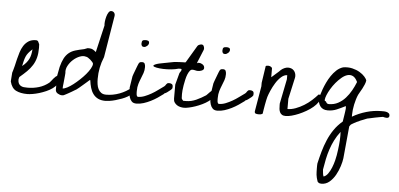

<svg xmlns="http://www.w3.org/2000/svg" viewBox="-68 -837 3067 1475"><g transform="rotate(5 1466.0 -99.5)"><path d="M15.6 -152.3Q17.6 -158.2 22 -173.3Q26.4 -188.5 30.8 -206.1Q35.2 -223.6 38.6 -239.7Q42 -255.9 43.9 -261.7Q49.8 -285.2 58.1 -312.5Q66.4 -339.8 81.1 -363.3Q95.7 -386.7 118.7 -401.9Q141.6 -417 175.8 -417Q188.5 -417 193.8 -407.7Q199.2 -398.4 203.1 -387.7Q203.1 -383.8 203.6 -373.5Q204.1 -363.3 204.1 -359.4Q204.1 -317.4 195.8 -285.2Q187.5 -252.9 170.4 -225.6Q153.3 -198.2 128.9 -174.3Q104.5 -150.4 73.2 -124Q72.3 -121.1 70.3 -114.3Q68.4 -107.4 68.4 -104.5V-102.5Q68.4 -85 74.2 -74.2Q80.1 -63.5 90.3 -57.1Q100.6 -50.8 113.8 -49.3Q127 -47.9 142.6 -47.9Q188.5 -47.9 230.5 -60.5Q272.5 -73.2 307.6 -101.6Q312.5 -106.4 319.8 -115.7Q327.1 -125 335 -134.8Q342.8 -144.5 351.6 -151.9Q360.4 -159.2 370.1 -159.2Q379.9 -159.2 381.8 -151.4Q383.8 -143.6 383.8 -135.7Q383.8 -114.3 370.6 -95.2Q357.4 -76.2 336.4 -61Q315.4 -45.9 288.6 -34.2Q261.7 -22.5 235.4 -14.6Q209 -6.8 185.1 -2.9Q161.1 1 144.5 1Q92.8 1 58.1 -16.1Q23.4 -33.2 10.7 -85ZM155.3 -344.7Q135.7 -327.1 124.5 -313Q113.3 -298.8 106.9 -283.7Q100.6 -268.6 96.2 -251Q91.8 -233.4 86.9 -210Q105.5 -224.6 117.7 -239.3Q129.9 -253.9 137.7 -269.5Q145.5 -285.2 149.4 -303.2Q153.3 -321.3 155.3 -344.7Z M613.3 -147.5Q608.4 -142.6 594.7 -130.9Q581.1 -119.1 565.9 -106Q550.8 -92.8 537.1 -81.5Q523.4 -70.3 517.6 -66.4Q515.6 -65.4 506.3 -60.1Q497.1 -54.7 485.4 -47.4Q473.6 -40 461.4 -33.7Q449.2 -27.3 442.4 -23.4Q430.7 -17.6 425.8 -15.1Q420.9 -12.7 411.1 -12.7Q395.5 -12.7 378.4 -22.9Q361.3 -33.2 361.3 -51.8V-157.2L375 -228.5Q385.7 -269.5 399.4 -295.4Q413.1 -321.3 433.6 -338.4Q454.1 -355.5 482.9 -364.3Q511.7 -373 550.8 -380.9Q552.7 -381.8 563.5 -385.7Q574.2 -389.6 576.2 -390.6H589.8Q605.5 -390.6 617.7 -383.8Q629.9 -377 641.6 -366.2L690.4 -575.2Q688.5 -585.9 690.4 -605Q692.4 -624 697.8 -643.6Q703.1 -663.1 711.9 -676.8Q720.7 -690.4 732.4 -690.4Q747.1 -690.4 755.4 -679.7Q763.7 -668.9 760.7 -652.3L708 -333Q690.4 -291 682.1 -249Q673.8 -207 673.8 -162.1Q673.8 -141.6 676.8 -121.1Q679.7 -100.6 688 -84Q696.3 -67.4 710.9 -57.1Q725.6 -46.9 749 -46.9Q800.8 -46.9 851.6 -65.9Q902.3 -85 941.4 -118.2Q943.4 -118.2 944.3 -118.7Q945.3 -119.1 947.3 -119.1Q955.1 -119.1 960.9 -114.3Q960.9 -112.3 961.4 -108.4Q961.9 -104.5 961.9 -102.5Q961.9 -86.9 949.2 -73.2Q936.5 -59.6 916.5 -47.9Q896.5 -36.1 872.6 -27.3Q848.6 -18.6 824.7 -11.7Q800.8 -4.9 780.3 -2Q759.8 1 748 1Q713.9 1 690.9 -10.3Q668 -21.5 652.8 -42Q637.7 -62.5 629.9 -89.4Q622.1 -116.2 618.2 -147.5ZM422.9 -185.5Q422.9 -179.7 421.4 -166Q419.9 -152.3 418.5 -136.2Q417 -120.1 415.5 -106Q414.1 -91.8 413.1 -85Q413.1 -83 412.6 -75.2Q412.1 -67.4 412.1 -65.4Q425.8 -65.4 447.3 -76.7Q468.8 -87.9 492.2 -106Q515.6 -124 540 -147Q564.5 -169.9 583.5 -192.4Q602.5 -214.8 615.2 -236.8Q627.9 -258.8 627.9 -274.4Q627.9 -279.3 620.6 -288.1Q613.3 -296.9 604 -304.7Q594.7 -312.5 585.4 -318.4Q576.2 -324.2 569.3 -324.2Q548.8 -331.1 522 -320.8Q495.1 -310.5 471.7 -289.6Q448.2 -268.6 433.6 -241.2Q418.9 -213.9 422.9 -185.5Z M938.5 -205.1Q939.5 -210 944.3 -222.7Q949.2 -235.4 954.6 -250Q960 -264.6 964.8 -277.3Q969.7 -290 971.7 -294.9Q977.5 -310.5 982.9 -315.4Q988.3 -320.3 1002.9 -320.3Q1018.6 -320.3 1023.4 -309.6Q1028.3 -298.8 1028.3 -284.2Q1028.3 -258.8 1021 -237.8Q1013.7 -216.8 1004.9 -195.8Q996.1 -174.8 988.8 -150.9Q981.4 -127 981.4 -95.7Q981.4 -91.8 981.4 -84.5Q981.4 -77.1 982.4 -69.8Q983.4 -62.5 986.3 -57.1Q989.3 -51.8 994.1 -51.8Q1019.5 -51.8 1045.4 -62Q1071.3 -72.3 1096.2 -86.4Q1121.1 -100.6 1144 -117.7Q1167 -134.8 1185.5 -147.5Q1192.4 -152.3 1195.8 -157.2Q1199.2 -162.1 1202.1 -166.5Q1205.1 -170.9 1209.5 -174.3Q1213.9 -177.7 1223.6 -177.7Q1236.3 -177.7 1244.6 -172.4Q1252.9 -167 1252.9 -153.3Q1252.9 -147.5 1252.4 -142.6Q1252 -137.7 1247.1 -133.8Q1246.1 -130.9 1239.7 -126Q1233.4 -121.1 1226.6 -115.7Q1219.7 -110.4 1213.9 -106Q1208 -101.6 1205.1 -100.6Q1204.1 -100.6 1199.7 -98.1Q1195.3 -95.7 1194.3 -95.7Q1193.4 -94.7 1191.9 -93.3Q1190.4 -91.8 1190.4 -90.8Q1169.9 -75.2 1146 -59.1Q1122.1 -43 1095.7 -29.8Q1069.3 -16.6 1041.5 -7.8Q1013.7 1 986.3 1Q962.9 1 950.7 -11.2Q938.5 -23.4 932.6 -42Q926.8 -60.5 925.8 -81.1Q924.8 -101.6 924.8 -118.2ZM985.4 -461.9Q985.4 -479.5 992.2 -485.4Q999 -491.2 1016.6 -491.2Q1025.4 -491.2 1034.2 -487.8Q1043 -484.4 1043 -471.7Q1043 -459 1030.8 -448.2Q1018.6 -437.5 1006.8 -437.5Q995.1 -437.5 990.2 -444.8Q985.4 -452.1 985.4 -461.9Z M1295.9 -261.7Q1297.9 -265.6 1303.7 -273.9Q1309.6 -282.2 1309.6 -288.1V-291Q1309.6 -292 1307.6 -293.5Q1305.7 -294.9 1304.7 -294.9H1287.1Q1261.7 -287.1 1230 -284.2Q1198.2 -281.2 1168.5 -282.2Q1138.7 -283.2 1117.2 -287.6Q1095.7 -292 1091.8 -297.9Q1087.9 -303.7 1106.4 -312Q1125 -320.3 1176.8 -329.1Q1179.7 -329.1 1189.9 -331.5Q1200.2 -334 1212.4 -335.9Q1224.6 -337.9 1235.4 -340.3Q1246.1 -342.8 1249 -342.8Q1252.9 -343.8 1265.6 -344.2Q1278.3 -344.7 1291.5 -345.7Q1304.7 -346.7 1316.9 -346.7Q1329.1 -346.7 1334 -346.7L1338.9 -352.5L1415 -480.5Q1418.9 -487.3 1429.2 -491.2Q1439.5 -495.1 1445.3 -495.1Q1458 -495.1 1462.9 -484.9Q1467.8 -474.6 1467.8 -464.8Q1467.8 -463.9 1467.3 -462.9Q1466.8 -461.9 1466.8 -460.9V-457L1423.8 -352.5V-346.7Q1425.8 -352.5 1431.2 -352.5Q1436.5 -352.5 1439.5 -352.5Q1454.1 -352.5 1467.8 -342.8Q1481.4 -333 1481.4 -316.4Q1481.4 -308.6 1476.6 -303.7Q1471.7 -298.8 1464.8 -295.9Q1458 -293 1450.2 -291.5Q1442.4 -290 1436.5 -290Q1424.8 -290 1414.6 -293Q1404.3 -295.9 1392.6 -295.9Q1381.8 -295.9 1373 -284.7Q1364.3 -273.4 1356.9 -255.4Q1349.6 -237.3 1344.7 -214.8Q1339.8 -192.4 1335.9 -170.9Q1332 -149.4 1330.6 -130.9Q1329.1 -112.3 1329.1 -102.5Q1329.1 -98.6 1329.6 -86.9Q1330.1 -75.2 1330.1 -71.3Q1331.1 -65.4 1335 -61Q1338.9 -56.6 1342.8 -51.8H1365.2Q1404.3 -51.8 1442.9 -69.3Q1481.4 -86.9 1515.6 -109.4Q1517.6 -110.4 1524.9 -118.7Q1532.2 -127 1541 -135.3Q1549.8 -143.6 1557.1 -150.4Q1564.5 -157.2 1567.4 -157.2Q1574.2 -157.2 1580.1 -150.4Q1585.9 -143.6 1585.9 -135.7Q1585.9 -117.2 1572.8 -99.6Q1559.6 -82 1539.1 -66.9Q1518.6 -51.8 1492.2 -39.1Q1465.8 -26.4 1439.9 -17.6Q1414.1 -8.8 1391.1 -3.9Q1368.2 1 1353.5 1Q1339.8 1 1325.2 -2.4Q1310.5 -5.9 1298.8 -13.7Q1287.1 -21.5 1279.3 -33.2Q1271.5 -44.9 1271.5 -62.5V-170.9Z M1562.5 -205.1Q1563.5 -210 1568.4 -222.7Q1573.2 -235.4 1578.6 -250Q1584 -264.6 1588.9 -277.3Q1593.8 -290 1595.7 -294.9Q1601.6 -310.5 1606.9 -315.4Q1612.3 -320.3 1627 -320.3Q1642.6 -320.3 1647.5 -309.6Q1652.3 -298.8 1652.3 -284.2Q1652.3 -258.8 1645 -237.8Q1637.7 -216.8 1628.9 -195.8Q1620.1 -174.8 1612.8 -150.9Q1605.5 -127 1605.5 -95.7Q1605.5 -91.8 1605.5 -84.5Q1605.5 -77.1 1606.4 -69.8Q1607.4 -62.5 1610.4 -57.1Q1613.3 -51.8 1618.2 -51.8Q1643.6 -51.8 1669.4 -62Q1695.3 -72.3 1720.2 -86.4Q1745.1 -100.6 1768.1 -117.7Q1791 -134.8 1809.6 -147.5Q1816.4 -152.3 1819.8 -157.2Q1823.2 -162.1 1826.2 -166.5Q1829.1 -170.9 1833.5 -174.3Q1837.9 -177.7 1847.7 -177.7Q1860.4 -177.7 1868.7 -172.4Q1877 -167 1877 -153.3Q1877 -147.5 1876.5 -142.6Q1876 -137.7 1871.1 -133.8Q1870.1 -130.9 1863.8 -126Q1857.4 -121.1 1850.6 -115.7Q1843.8 -110.4 1837.9 -106Q1832 -101.6 1829.1 -100.6Q1828.1 -100.6 1823.7 -98.1Q1819.3 -95.7 1818.4 -95.7Q1817.4 -94.7 1815.9 -93.3Q1814.5 -91.8 1814.5 -90.8Q1793.9 -75.2 1770 -59.1Q1746.1 -43 1719.7 -29.8Q1693.4 -16.6 1665.5 -7.8Q1637.7 1 1610.4 1Q1586.9 1 1574.7 -11.2Q1562.5 -23.4 1556.6 -42Q1550.8 -60.5 1549.8 -81.1Q1548.8 -101.6 1548.8 -118.2ZM1609.4 -461.9Q1609.4 -479.5 1616.2 -485.4Q1623 -491.2 1640.6 -491.2Q1649.4 -491.2 1658.2 -487.8Q1667 -484.4 1667 -471.7Q1667 -459 1654.8 -448.2Q1642.6 -437.5 1630.9 -437.5Q1619.1 -437.5 1614.3 -444.8Q1609.4 -452.1 1609.4 -461.9Z M1898.4 -19.5 1931.6 -214.8V-242.2L1951.2 -372.1Q1954.1 -376 1961.9 -376.5Q1969.7 -377 1972.7 -377Q1980.5 -377 1990.7 -371.6Q2001 -366.2 2001 -357.4V-291Q2004.9 -293.9 2014.6 -302.7Q2024.4 -311.5 2035.6 -321.3Q2046.9 -331.1 2056.6 -339.8Q2066.4 -348.6 2069.3 -352.5Q2080.1 -362.3 2095.2 -369.1Q2110.4 -376 2124 -376Q2152.3 -376 2168.5 -358.4Q2184.6 -340.8 2184.6 -313.5Q2184.6 -311.5 2184.1 -311Q2183.6 -310.5 2183.6 -308.6V-304.7L2146.5 -137.7V-58.6Q2176.8 -58.6 2209.5 -70.8Q2242.2 -83 2272.5 -101.6Q2302.7 -120.1 2329.1 -144Q2355.5 -168 2375 -190.4H2378.9Q2385.7 -190.4 2390.1 -186Q2394.5 -181.6 2394.5 -174.8Q2394.5 -153.3 2380.4 -132.3Q2366.2 -111.3 2344.2 -92.8Q2322.3 -74.2 2293.5 -57.6Q2264.6 -41 2236.8 -29.3Q2209 -17.6 2182.6 -10.7Q2156.2 -3.9 2137.7 -3.9Q2119.1 -3.9 2108.4 -10.7Q2097.7 -17.6 2092.3 -28.8Q2086.9 -40 2085.4 -53.7Q2084 -67.4 2084 -83V-95.7L2122.1 -285.2V-317.4Q2098.6 -317.4 2075.7 -296.9Q2052.7 -276.4 2034.7 -247.1Q2016.6 -217.8 2003.4 -187.5Q1990.2 -157.2 1984.4 -137.7Q1982.4 -130.9 1978.5 -113.3Q1974.6 -95.7 1971.2 -76.2Q1967.8 -56.6 1964.8 -39.1Q1961.9 -21.5 1960.9 -13.7Q1961.9 -7.8 1957.5 -4.9Q1953.1 -2 1947.3 -0.5Q1941.4 1 1935.1 1Q1928.7 1 1924.8 1Q1916 1 1907.2 -2Q1898.4 -4.9 1898.4 -16.6Z M2425.8 476.6Q2420.9 461.9 2417.5 449.2Q2414.1 436.5 2413.1 425.3Q2412.1 414.1 2411.6 402.8Q2411.1 391.6 2411.1 376Q2411.1 374 2411.1 368.7Q2411.1 363.3 2411.1 356.9Q2411.1 350.6 2411.6 345.2Q2412.1 339.8 2412.1 337.9Q2422.9 290 2436 243.7Q2449.2 197.3 2467.8 153.8Q2486.3 110.4 2512.7 71.8Q2539.1 33.2 2578.1 0Q2579.1 -4.9 2581.1 -19.5Q2583 -34.2 2585.9 -49.8Q2588.9 -65.4 2590.3 -79.6Q2591.8 -93.8 2592.8 -100.6Q2592.8 -102.5 2592.3 -109.9Q2591.8 -117.2 2591.8 -119.1H2588.9Q2554.7 -101.6 2523.4 -88.4Q2492.2 -75.2 2455.1 -75.2Q2434.6 -75.2 2420.4 -82Q2406.2 -88.9 2397.5 -100.6Q2388.7 -112.3 2384.3 -127.9Q2379.9 -143.6 2378.9 -162.1L2402.3 -233.4Q2411.1 -257.8 2424.3 -285.6Q2437.5 -313.5 2454.6 -338.9Q2471.7 -364.3 2494.1 -385.3Q2516.6 -406.2 2544.9 -415Q2583 -420.9 2615.7 -413.1Q2648.4 -405.3 2672.9 -390.6Q2697.3 -376 2712.4 -358.9Q2727.5 -341.8 2730.5 -329.1Q2728.5 -314.5 2721.7 -298.3Q2714.8 -282.2 2706.5 -266.1Q2698.2 -250 2689.9 -236.8Q2681.6 -223.6 2677.7 -214.8Q2669.9 -197.3 2664.1 -177.7Q2658.2 -158.2 2653.8 -137.7Q2649.4 -117.2 2647 -96.2Q2644.5 -75.2 2644.5 -57.6V-43Q2694.3 -72.3 2752 -88.9Q2809.6 -105.5 2866.2 -105.5Q2873 -105.5 2884.3 -105.5Q2895.5 -105.5 2905.8 -103Q2916 -100.6 2923.8 -94.2Q2931.6 -87.9 2931.6 -76.2Q2931.6 -57.6 2911.1 -57.6Q2908.2 -57.6 2897.5 -59.1Q2886.7 -60.5 2882.8 -62.5Q2876 -61.5 2859.4 -58.6Q2842.8 -55.7 2823.2 -51.8Q2803.7 -47.9 2787.1 -43.9Q2770.5 -40 2763.7 -39.1Q2760.7 -38.1 2752.4 -34.7Q2744.1 -31.2 2734.4 -27.3Q2724.6 -23.4 2715.3 -20Q2706.1 -16.6 2703.1 -13.7Q2695.3 -11.7 2685.1 -6.3Q2674.8 -1 2665 4.4Q2655.3 9.8 2647.9 14.2Q2640.6 18.6 2640.6 19.5L2630.9 33.2L2607.4 280.3Q2604.5 305.7 2593.3 341.8Q2582 377.9 2563.5 411.1Q2544.9 444.3 2518.1 467.3Q2491.2 490.2 2457 490.2Q2447.3 490.2 2439.9 487.8Q2432.6 485.4 2425.8 476.6ZM2459 380.9Q2460 389.6 2461.4 406.2Q2462.9 422.9 2467.8 433.6Q2486.3 428.7 2502 406.7Q2517.6 384.8 2528.3 357.4Q2539.1 330.1 2545.9 303.2Q2552.7 276.4 2554.7 261.7Q2558.6 239.3 2561 219.2Q2563.5 199.2 2565.4 181.2Q2567.4 163.1 2568.4 145.5Q2569.3 127.9 2569.3 107.4Q2569.3 104.5 2568.8 94.2Q2568.4 84 2568.4 81.1Q2542 115.2 2524.4 150.4Q2506.8 185.5 2494.6 222.2Q2482.4 258.8 2474.1 298.3Q2465.8 337.9 2459 380.9ZM2435.5 -143.6Q2438.5 -135.7 2443.8 -129.9Q2449.2 -124 2459 -124Q2499 -124 2530.8 -141.1Q2562.5 -158.2 2586.9 -185.5Q2611.3 -212.9 2629.4 -245.1Q2647.5 -277.3 2660.2 -309.6V-313.5Q2644.5 -345.7 2624.5 -355Q2604.5 -364.3 2582.5 -357.9Q2560.5 -351.6 2538.1 -332.5Q2515.6 -313.5 2495.6 -289.6Q2475.6 -265.6 2460 -239.3Q2444.3 -212.9 2435.5 -190.9Q2426.8 -168.9 2425.8 -155.3Q2424.8 -141.6 2435.5 -143.6Z"/></g></svg>

Font: Cedarville Cursive
Style: Regular
Weight: 400
Designer: Kimberly Geswein
Foundry: Kimberly Geswein
Version: Version 1.001 2010